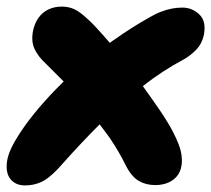

<svg xmlns="http://www.w3.org/2000/svg" viewBox="-26 -545 640 582"><path d="M49 17Q23 17 7.5 0Q-8 -17 -5.5 -49Q-3 -81 24 -125Q45 -160 75.5 -198Q106 -236 144 -275Q155 -286 167 -298Q137 -328 112 -353Q90 -373 79 -396Q68 -419 74 -451Q79 -475 91 -491.5Q103 -508 121 -516.5Q139 -525 162 -525Q182 -525 199.5 -517Q217 -509 241 -486Q259 -470 286 -439Q296 -428 307 -415Q313 -420 321 -425Q370 -460 423 -490Q443 -502 461 -509Q479 -516 495 -519Q511 -522 527 -522Q556 -522 578 -501.5Q600 -481 592 -439Q586 -412 569 -394.5Q552 -377 531 -365Q467 -331 407 -284Q435 -245 459 -210Q484 -173 498 -146Q520 -103 523.5 -79.5Q527 -56 524 -42Q519 -14 497.5 1Q476 16 444 16Q416 16 394 3Q372 -10 354 -46Q336 -83 308 -125Q293 -146 276 -168Q218 -110 163 -48Q132 -12 107 2.5Q82 17 49 17Z"/></svg>

Font: Shantell Sans Light ExtraBold
Style: Italic
Weight: 800
Italic angle: -11°
Version: Version 1.008;[ac192a2d6]